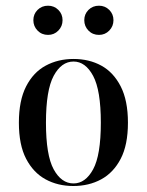

<svg xmlns="http://www.w3.org/2000/svg" viewBox="-20 -631 507 663"><path d="M233.1 11.3Q179.8 11.3 137.5 -11.7Q95.2 -34.7 70.2 -82.7Q45.2 -130.6 45.2 -207.3Q45.2 -283.9 70.2 -332.7Q95.2 -381.5 137.9 -404.4Q180.6 -427.4 233.9 -427.4Q287.9 -427.4 329.8 -404.4Q371.8 -381.5 396.8 -332.7Q421.8 -283.9 421.8 -207.3Q421.8 -130.6 396.8 -82.7Q371.8 -34.7 329.4 -11.7Q287.1 11.3 233.1 11.3ZM233.9 2.4Q275 2.4 301.6 -46.4Q328.2 -95.2 328.2 -207.3Q328.2 -319.4 301.6 -369Q275 -418.5 233.9 -418.5Q191.9 -418.5 165.3 -369Q138.7 -319.4 138.7 -207.3Q138.7 -95.2 165.3 -46.4Q191.9 2.4 233.9 2.4ZM321.8 -510.5Q300 -510.5 285.5 -525.4Q271 -540.3 271 -561.3Q271 -582.3 285.5 -596.8Q300 -611.3 321.8 -611.3Q342.7 -611.3 357.3 -596.8Q371.8 -582.3 371.8 -561.3Q371.8 -540.3 357.3 -525.4Q342.7 -510.5 321.8 -510.5ZM146 -510.5Q124.2 -510.5 109.7 -525.4Q95.2 -540.3 95.2 -561.3Q95.2 -582.3 109.7 -596.8Q124.2 -611.3 146 -611.3Q166.9 -611.3 181.5 -596.8Q196 -582.3 196 -561.3Q196 -540.3 181.5 -525.4Q166.9 -510.5 146 -510.5Z"/></svg>

Font: Playfair 144pt SemiCondensed Medium
Style: Regular
Weight: 500
Width: 4
Designer: Claus Eggers Sørensen
Foundry: Claus Eggers Sørensen
Version: Version 2.203